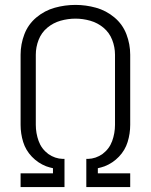

<svg xmlns="http://www.w3.org/2000/svg" viewBox="-20 -763 615 783"><path d="M64 0V-56H196V-77Q182 -80 168 -85Q135 -98 110 -124Q85 -150 74.5 -184Q64 -218 64 -254V-540Q64 -583 79.5 -623.5Q95 -664 128.5 -692Q162 -720 203.5 -731.5Q245 -743 288 -743Q330 -743 371.5 -731.5Q413 -720 446.5 -692Q480 -664 495.5 -623.5Q511 -583 511 -540V-254Q511 -218 500.5 -184Q490 -150 465 -124Q440 -98 407 -85Q393 -80 379 -77V-56H511V0H332V-115H339Q371 -116 398 -135Q426 -156 437.5 -188Q449 -220 449 -254V-540Q449 -571 437.5 -600.5Q426 -630 402 -650Q378 -670 348 -678.5Q318 -687 288 -687Q257 -687 227 -678.5Q197 -670 173 -650Q149 -630 137.5 -600.5Q126 -571 126 -540V-254Q126 -220 137.5 -188Q149 -156 177 -135Q204 -116 236 -115H243V0Z"/></svg>

Font: Jozsika Light
Style: Regular
Weight: 300
Monospace: yes
Designer: Belleve Invis
Foundry: Belleve Invis
Version: 2.1.0